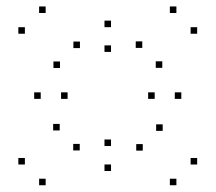

<svg xmlns="http://www.w3.org/2000/svg" viewBox="-20 -621 660 588"><path d="M535.3 -318.2V-338.2H515.3V-318.2ZM320 -537.8V-557.8H300V-537.8ZM104.7 -318.2V-338.2H84.7V-318.2ZM320 -97.3V-117.3H300V-97.3ZM187 -318.2V-338.2H167V-318.2ZM320 -462V-482H300V-462ZM453.7 -318.2V-338.2H433.7V-318.2ZM320 -173.8V-193.8H300V-173.8ZM520.2 -53.7V-73.7H500.2V-53.7ZM583.8 -117.2V-137.2H563.8V-117.2ZM478.2 -220.2V-240.2H458.2V-220.2ZM417.2 -159.7V-179.7H397.2V-159.7ZM583.8 -517.7V-537.7H563.8V-517.7ZM520.2 -581.2V-601.2H500.2V-581.2ZM415.7 -474.3V-494.3H395.7V-474.3ZM477 -413.2V-433.2H457V-413.2ZM163.7 -412.7V-432.7H143.7V-412.7ZM224.8 -473.7V-493.7H204.8V-473.7ZM119.8 -581.2V-601.2H99.8V-581.2ZM56.2 -517.7V-537.7H36.2V-517.7ZM224.2 -160.3V-180.3H204.2V-160.3ZM162.8 -221.5V-241.5H142.8V-221.5ZM56.2 -117.2V-137.2H36.2V-117.2ZM119.8 -53.7V-73.7H99.8V-53.7Z"/></svg>

Font: Monaspace Krypton Dots Var
Style: Regular
Weight: 400
Designer: Riley Cran and the Lettermatic Team
Version: Version 1.100 (Monaspace Krypton Dots)